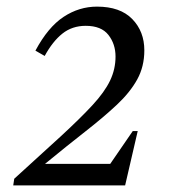

<svg xmlns="http://www.w3.org/2000/svg" viewBox="-20 -560 540 580"><path d="M20 0 23 -20Q107 -96 165 -149.5Q223 -203 259.5 -242.5Q296 -282 312.5 -316.5Q329 -351 329 -389Q329 -427 307.5 -454.5Q286 -482 239 -482Q198 -482 168.5 -458.5Q139 -435 115 -391L87 -407Q125 -478 172 -509Q219 -540 273 -540Q343 -540 379.5 -502.5Q416 -465 416 -408Q416 -359 394.5 -320Q373 -281 333 -243.5Q293 -206 238 -163Q183 -120 116 -65H313L381 -164H396L358 0Z"/></svg>

Font: Spectral SC
Style: Italic
Weight: 400
Italic angle: -10°
Designer: Jean-Baptiste Levee
Foundry: Production Type
Version: Version 2.001